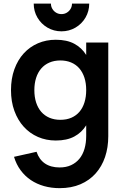

<svg xmlns="http://www.w3.org/2000/svg" viewBox="-20 -772 681 1048"><path d="M315.5 -601Q274 -601 239.2 -621.2Q204.5 -641.5 184.2 -676.2Q164 -711 164 -752.5H258Q258 -736.5 265.8 -723.5Q273.5 -710.5 286.5 -702.8Q299.5 -695 315.5 -695Q331.5 -695 344.5 -702.8Q357.5 -710.5 365.2 -723.5Q373 -736.5 373 -752.5H467Q467 -711 446.8 -676.2Q426.5 -641.5 391.8 -621.2Q357 -601 315.5 -601ZM284.5 -555Q345 -555 385.5 -533.2Q426 -511.5 450.5 -472V-540H571V-28.5Q571 33 553.5 84.8Q536 136.5 502.2 174.5Q468.5 212.5 419 233.8Q369.5 255 305.5 255Q260.5 255 220.5 243.8Q180.5 232.5 148.2 210.8Q116 189 92.5 157.2Q69 125.5 56.5 84L179.5 56.5Q193.5 98.5 225.2 120.2Q257 142 305.5 142Q341 142 368 129.5Q395 117 413.5 94.5Q432 72 441.2 40.2Q450.5 8.5 450.5 -30V-88Q426 -48.5 385.5 -26.8Q345 -5 284.5 -5Q232 -5 187.2 -24.5Q142.5 -44 109.8 -80Q77 -116 58.5 -166.8Q40 -217.5 40 -280Q40 -343 58.5 -394Q77 -445 109.8 -480.8Q142.5 -516.5 187.2 -535.8Q232 -555 284.5 -555ZM309.5 -118Q343.5 -118 369.8 -129.5Q396 -141 414 -162.2Q432 -183.5 441.2 -213.5Q450.5 -243.5 450.5 -280Q450.5 -318 440.8 -348Q431 -378 412.8 -399Q394.5 -420 368.2 -431Q342 -442 309.5 -442Q276 -442 249.5 -430.5Q223 -419 204.8 -397.8Q186.5 -376.5 177 -346.5Q167.5 -316.5 167.5 -280Q167.5 -242.5 177.2 -212.5Q187 -182.5 205.2 -161.5Q223.5 -140.5 250 -129.2Q276.5 -118 309.5 -118Z"/></svg>

Font: Vela Sans Bd
Style: Bold
Weight: 700
Designer: Principal design: Mikhail Sharanda - project Manrope.
Design modification: Ravid Balaliev
Foundry: Mikhail Sharanda
Version: Version 1.001